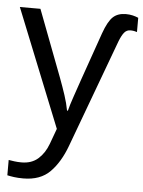

<svg xmlns="http://www.w3.org/2000/svg" viewBox="-55 -590 652 874"><g transform="rotate(5 271.0 -153.0)"><path d="M485 -546Q502 -546 516.5 -542.5Q531 -539 542 -534V-469Q537 -471 528.5 -472.5Q520 -474 512 -474Q495 -474 484 -461Q473 -448 462 -420L279 74Q251 150 206.5 195Q162 240 84 240Q60 240 42 237.5Q24 235 11 232V162Q22 164 37.5 166Q53 168 70 168Q116 168 145.5 142Q175 116 191 73L217 2L1 -536H95L211 -231Q226 -191 238 -154.5Q250 -118 256 -85H260Q266 -110 280 -150.5Q294 -191 308 -232L384 -449Q404 -505 426 -525.5Q448 -546 485 -546Z"/></g></svg>

Font: Go Noto Kurrent-Regular
Style: Regular
Weight: 400
Designer: Monotype Design Team
Foundry: Monotype Imaging Inc.
Version: Version 2.012; ttfautohint (v1.8.4.7-5d5b)